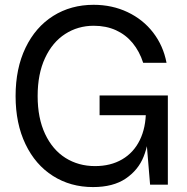

<svg xmlns="http://www.w3.org/2000/svg" viewBox="-20 -757 767 787"><path d="M43.9 -363.3Q43.9 -476.6 84.7 -561.3Q125.5 -646 198 -691.7Q270.5 -737.3 363.8 -737.3Q439.5 -737.3 502.9 -707.3Q566.4 -677.2 607.9 -623.3Q649.4 -569.3 662.6 -499.5H566.9Q551.8 -546.4 523.7 -580.6Q495.6 -614.7 455.3 -633.1Q415 -651.4 364.3 -651.4Q299.3 -651.4 247.1 -617.7Q194.8 -584 164.6 -519Q134.3 -454.1 134.3 -363.3Q134.3 -272.9 164.8 -208Q195.3 -143.1 248.5 -109.6Q301.8 -76.2 369.6 -76.2Q433.6 -76.2 480.7 -103.8Q527.8 -131.3 553 -182.6Q578.1 -233.9 578.1 -303.2H590.8V-235.4Q590.8 -170.4 568.8 -115.2Q546.9 -60.1 495.4 -25.1Q443.8 9.8 361.3 9.8Q269 9.8 197 -35.9Q125 -81.5 84.5 -166Q43.9 -250.5 43.9 -363.3ZM580.1 -182.1V-284.7H388.2V-365.7H668V0H595.2Z"/></svg>

Font: Intratopia Thin
Style: Regular
Weight: 100
Designer: Rasmus Andersson
Foundry: rsms
Version: Version 3.000;Glyphs 3.2.3 (3260)